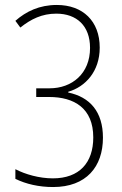

<svg xmlns="http://www.w3.org/2000/svg" viewBox="-20 -744 492 774"><path d="M382 -552C382 -659 314 -724 209 -724C139 -724 85 -698 42 -660L62 -633C105 -667 149 -689 207 -689C289 -689 343 -640 343 -551C343 -447 270 -388 180 -388H126V-353H178C279 -353 356 -308 356 -190C356 -88 300 -25 193 -25C139 -25 82 -41 42 -62V-23C85 -2 137 10 194 10C328 10 395 -72 395 -189C395 -294 342 -353 255 -371V-374C324 -394 382 -456 382 -552Z"/></svg>

Font: Noto Sans Myanmar Condensed ExtraLight
Style: Regular
Weight: 200
Width: 3
Designer: Monotype Design Team
Foundry: Monotype Imaging Inc.
Version: Version 2.107